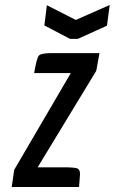

<svg xmlns="http://www.w3.org/2000/svg" viewBox="-20 -750 460 770"><path d="M186 -537H379L366 -466L131 -79H236Q276 -79 288.5 -75Q301 -71 301 -52Q301 -47 297 0H27L37 -69L264 -457H117Q127 -517 136 -527Q145 -537 186 -537ZM409 -647 292 -594H261L158 -648L168 -729L284 -670L420 -730Z"/></svg>

Font: Economica
Style: Bold Italic
Weight: 700
Designer: Vicente Lamonaca
Foundry: Vicente Lamonaca
Version: Version 1.100